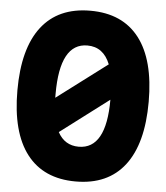

<svg xmlns="http://www.w3.org/2000/svg" viewBox="-57 -871 814 941"><g transform="rotate(5 350.0 -400.0)"><path d="M350 20Q192 20 109.5 -87Q27 -194 27 -400Q27 -606 109.5 -713Q192 -820 350 -820Q508 -820 590.5 -713Q673 -606 673 -400Q673 -194 590.5 -87Q508 20 350 20ZM215 -400Q215 -389 215 -380L462 -566Q429 -649 350 -649Q215 -649 215 -400ZM350 -151Q485 -151 485 -394L247 -214Q281 -151 350 -151Z"/></g></svg>

Font: Martian Mono ExtraBold
Style: Regular
Weight: 800
Monospace: yes
Designer: Roman Shamin
Foundry: Evil Martians
Version: Version 1.000; ttfautohint (v1.8.4.7-5d5b)